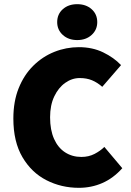

<svg xmlns="http://www.w3.org/2000/svg" viewBox="-20 -888 626 920"><path d="M358 12Q274 12 202.5 -24.5Q131 -61 87.5 -135Q44 -209 44 -320Q44 -402 69.5 -465.5Q95 -529 139.5 -573Q184 -617 240.5 -639.5Q297 -662 358 -662Q423 -662 474.5 -637Q526 -612 560 -576L470 -472Q446 -493 420.5 -503.5Q395 -514 362 -514Q325 -514 292.5 -491Q260 -468 240 -426Q220 -384 220 -326Q220 -265 239 -222.5Q258 -180 292 -158Q326 -136 370 -136Q405 -136 433 -150.5Q461 -165 480 -184L566 -82Q523 -34 470.5 -11Q418 12 358 12ZM350 -696Q308 -696 281 -720.5Q254 -745 254 -782Q254 -820 281 -844Q308 -868 350 -868Q392 -868 419 -844Q446 -820 446 -782Q446 -745 419 -720.5Q392 -696 350 -696Z"/></svg>

Font: Source Sans 3 ExtraLight Black
Style: Regular
Weight: 900
Version: Version 3.052;hotconv 1.1.0;makeotfexe 2.6.0